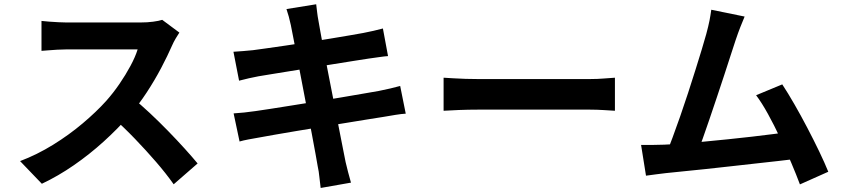

<svg xmlns="http://www.w3.org/2000/svg" viewBox="-20 -833 4010 914"><path d="M833.9 -677.9Q827.7 -669.3 816.6 -650.3Q805.5 -631.4 798.8 -615.5Q778.2 -568.4 747.6 -510.1Q717 -451.9 678.6 -393.2Q640.2 -334.5 597.1 -284.5Q541.3 -220.6 473.8 -159.4Q406.3 -98.2 331.7 -46.6Q257.1 5 179.2 41.8L75.6 -66.1Q156.6 -96.8 232.8 -143.9Q308.9 -191 374 -246Q439.1 -301 485.7 -352.8Q519.2 -390.5 548.8 -433.7Q578.4 -476.9 601.3 -519.7Q624.3 -562.5 635.2 -597.8Q625.1 -597.8 599 -597.8Q572.9 -597.8 538.3 -597.8Q503.6 -597.8 466 -597.8Q428.3 -597.8 393.6 -597.8Q359 -597.8 332.9 -597.8Q306.7 -597.8 295.8 -597.8Q275.4 -597.8 252 -596.4Q228.6 -595 208.5 -593.3Q188.4 -591.6 177.5 -590.9V-733.4Q191.5 -731.8 213.8 -730Q236.1 -728.3 258.8 -727.2Q281.4 -726 295.8 -726Q309.1 -726 336.8 -726Q364.6 -726 400.6 -726Q436.7 -726 475.2 -726Q513.8 -726 549.2 -726Q584.5 -726 611 -726Q637.4 -726 648.5 -726Q681.7 -726 709.4 -729.8Q737.2 -733.5 752.2 -738.6ZM610.1 -367.3Q649.2 -336 693 -295Q736.8 -254 779.7 -210Q822.7 -165.9 859.4 -125.3Q896 -84.8 920.7 -54.9L806.8 44.3Q770.2 -7.5 722.8 -62.3Q675.4 -117.1 622.8 -171.8Q570.2 -226.5 516 -274.8Z M1364.4 -714Q1359.8 -735.7 1354.7 -754Q1349.5 -772.2 1343.7 -789.9L1485.2 -812.7Q1487 -798.1 1489.6 -775.8Q1492.2 -753.4 1495.8 -735.3Q1498.4 -720.9 1505 -683.1Q1511.6 -645.3 1521.8 -591.2Q1532 -537.2 1544.4 -474.8Q1556.7 -412.4 1569 -348.7Q1581.3 -285.1 1592.5 -227.8Q1603.6 -170.5 1612.3 -126.9Q1621.1 -83.3 1625.2 -61.7Q1630.2 -39.9 1637 -13.9Q1643.8 12.1 1650.8 36.4L1506.5 61.8Q1502.5 34.1 1500.2 8.4Q1497.8 -17.3 1492.8 -39.3Q1489.5 -58.8 1482 -100.5Q1474.5 -142.3 1463.9 -198.3Q1453.3 -254.3 1440.9 -317.2Q1428.6 -380.1 1416.8 -443.1Q1405 -506.2 1394.2 -561.2Q1383.5 -616.2 1375.7 -656.4Q1368 -696.6 1364.4 -714ZM1091.3 -586.6Q1114.7 -588.4 1137.8 -589.9Q1160.8 -591.4 1184.1 -594.1Q1205.7 -597.1 1246 -602.6Q1286.4 -608.1 1338 -615.8Q1389.6 -623.4 1445.1 -632Q1500.6 -640.6 1552.6 -649.2Q1604.6 -657.8 1645.5 -664.8Q1686.5 -671.8 1709.1 -676Q1733 -680.8 1759 -686.5Q1784.9 -692.3 1802.8 -697.4L1827.2 -566Q1811.1 -565 1784.2 -561Q1757.3 -557.1 1734.9 -554.1Q1708.3 -550.1 1664.6 -543.2Q1621 -536.3 1568.2 -527.8Q1515.4 -519.3 1460.3 -510.4Q1405.2 -501.5 1355 -493.4Q1304.9 -485.3 1266.8 -479.1Q1228.7 -472.9 1209.9 -469.7Q1186.4 -465.1 1165.3 -460.5Q1144.1 -456 1118.1 -448.9ZM1092.1 -293.2Q1112 -294.2 1142.3 -297.4Q1172.5 -300.6 1195.6 -304.1Q1222.6 -307.9 1267.8 -314.9Q1313 -321.9 1369.5 -331Q1426.1 -340.1 1486.3 -349.7Q1546.4 -359.3 1603.2 -369.1Q1660 -378.8 1707.1 -386.9Q1754.3 -395 1782.9 -400Q1811.9 -405.8 1838.6 -412Q1865.2 -418.2 1885 -423.8L1911.5 -291.9Q1891.9 -290.9 1863.4 -286.3Q1834.9 -281.7 1806.1 -276.7Q1774.2 -271.7 1726.1 -264Q1677.9 -256.3 1620.5 -246.8Q1563 -237.3 1503.2 -227.8Q1443.4 -218.3 1388.1 -208.8Q1332.9 -199.3 1289.1 -191.9Q1245.3 -184.5 1220 -179.5Q1187.8 -174 1162.5 -169.2Q1137.2 -164.4 1120.4 -159.4Z M2091.7 -463.1Q2110 -462.1 2138 -460.3Q2166.1 -458.5 2196.7 -457.6Q2227.3 -456.7 2252.6 -456.7Q2278.1 -456.7 2314.9 -456.7Q2351.6 -456.7 2395.3 -456.7Q2438.9 -456.7 2485.6 -456.7Q2532.3 -456.7 2578.1 -456.7Q2623.8 -456.7 2665 -456.7Q2706.2 -456.7 2738.4 -456.7Q2770.5 -456.7 2789.8 -456.7Q2825.1 -456.7 2856.2 -459.4Q2887.3 -462.1 2907.3 -463.1V-305.7Q2889.6 -306.7 2855.7 -308.9Q2821.9 -311.1 2790 -311.1Q2770.8 -311.1 2738.1 -311.1Q2705.4 -311.1 2664.4 -311.1Q2623.3 -311.1 2577.5 -311.1Q2531.8 -311.1 2485.1 -311.1Q2438.4 -311.1 2394.7 -311.1Q2351 -311.1 2314.3 -311.1Q2277.6 -311.1 2252.6 -311.1Q2210.3 -311.1 2165.2 -309.4Q2120.1 -307.7 2091.7 -305.7Z M3524.7 -754.2Q3515.1 -731.6 3504.3 -704.1Q3493.5 -676.6 3482.1 -642.7Q3472.8 -615 3458.8 -571.5Q3444.8 -527.9 3427.9 -476.3Q3410.9 -424.6 3392.7 -370.3Q3374.4 -316 3357.1 -264.9Q3339.8 -213.8 3324.9 -172.2Q3310 -130.6 3299 -104.9L3151.1 -100Q3164.6 -132.2 3181.7 -178.3Q3198.9 -224.4 3217.8 -278.7Q3236.7 -333.1 3255.3 -389.8Q3273.8 -446.6 3290.5 -499.9Q3307.2 -553.2 3320.8 -597.9Q3334.4 -642.7 3342.2 -671.3Q3352.5 -709.6 3357.6 -735.5Q3362.6 -761.4 3366 -786.6ZM3703.9 -431.3Q3730.7 -390.7 3761.6 -336.9Q3792.6 -283.1 3823.1 -224.7Q3853.7 -166.3 3879.8 -112Q3905.9 -57.6 3923 -15.4L3788 44.8Q3771.1 -0.5 3746.5 -58.6Q3721.9 -116.7 3693.5 -177Q3665.2 -237.3 3635.8 -290.6Q3606.4 -343.9 3579.4 -379.7ZM3141.6 -144.3Q3176.2 -145.7 3224.5 -149.5Q3272.8 -153.2 3329 -158.5Q3385.2 -163.8 3443.7 -169.8Q3502.3 -175.7 3558.8 -182.3Q3615.2 -188.9 3663.9 -195.1Q3712.6 -201.2 3747.1 -205.9L3776.9 -77.5Q3740.2 -72.8 3688.6 -67Q3637 -61.3 3578 -54.7Q3519 -48.1 3457.9 -41.3Q3396.7 -34.4 3338.9 -28.2Q3281 -22 3232 -17.3Q3182.9 -12.6 3149 -8.8Q3130 -7 3104.6 -3.3Q3079.1 0.3 3055.2 3.3L3031.8 -143.1Q3057.3 -142.9 3087.6 -143.1Q3117.9 -143.3 3141.6 -144.3Z"/></svg>

Font: Noto Sans KR Thin
Style: Regular
Weight: 100
Designer: Ryoko NISHIZUKA 西塚涼子 (kana, bopomofo & ideographs); Paul D. Hunt (Latin, Greek & Cyrillic); Sandoll Communications 산돌커뮤니
Foundry: Adobe
Version: Version 2.004-H2;hotconv 1.0.118;makeotfexe 2.5.65603